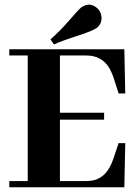

<svg xmlns="http://www.w3.org/2000/svg" viewBox="-20 -795 596 815"><path d="M511.7 -398.4 507.8 -585.9H19.5V-559.6H97.7V-26.4H19.5V0H507.8L511.7 -187.5H483.4L460.9 -120.1Q435.5 -44.9 379.9 -30.3Q363.3 -26.4 344.7 -26.4H234.4V-287.1H421.9V-316.4H234.4V-559.6H344.7Q424.8 -559.6 455.1 -483.4Q459 -474.6 461.9 -465.8L483.4 -398.4ZM389.6 -675.8Q410.2 -691.4 411.1 -716.8Q411.1 -750 382.8 -767.6Q370.1 -775.4 356.4 -775.4Q340.8 -774.4 326.2 -764.6Q313.5 -754.9 273.4 -708Q235.4 -664.1 194.3 -627.9L209 -606.4Q237.3 -620.1 336.9 -652.3Q375 -666 389.6 -675.8Z"/></svg>

Font: Abhaya Libre ExtraBold
Style: Regular
Weight: 800
Designer: Pushpananda Ekanayake, Sol Matas, Pathum Egodawatta
Foundry: Mooniak
Version: Version 1.050 ; ttfautohint (v1.6)